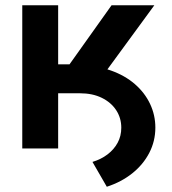

<svg xmlns="http://www.w3.org/2000/svg" viewBox="-20 -566 656 732"><path d="M135.3 -210.4V-315.9H284.7Q350.1 -315.9 403.1 -297.1Q456.1 -278.3 493.9 -245.6Q531.7 -212.9 552 -170.2Q572.3 -127.4 572.3 -79.6Q572.3 -27.8 549.1 16.8Q525.9 61.5 484.4 94.7Q442.9 127.9 387.2 146L332.5 51.3Q365.2 41.5 389.9 22.7Q414.6 3.9 428.5 -21.7Q442.4 -47.4 442.4 -79.1Q442.4 -116.2 422.9 -146Q403.3 -175.8 367.9 -193.1Q332.5 -210.4 284.7 -210.4ZM64.9 0V-545.9H201.7V-320.8H245.1L405.3 -545.9H568.4L322.8 -210.4H201.7V0Z"/></svg>

Font: Inter
Style: 650
Weight: 650
Designer: Rasmus Andersson
Foundry: rsms
Version: Version 4.001;git-66647c0bb